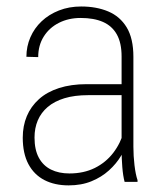

<svg xmlns="http://www.w3.org/2000/svg" viewBox="-20 -558 509 589"><path d="M353 -97.7V-384.8Q353 -426.3 338.4 -452.4Q323.7 -478.5 295.9 -490.7Q268.1 -502.9 227.5 -502.9Q190.4 -502.9 160.9 -488Q131.3 -473.1 114.3 -446Q97.2 -418.9 97.2 -382.8L61 -383.8Q61 -415.5 73.2 -443.6Q85.4 -471.7 107.7 -492.7Q129.9 -513.7 160.9 -525.9Q191.9 -538.1 229 -538.1Q275.9 -538.1 312 -522.9Q348.1 -507.8 368.7 -473.9Q389.2 -439.9 389.2 -383.8V-107.9Q389.2 -79.6 392.6 -51Q396 -22.5 401.9 -5.4V0H362.3Q357.4 -18.1 355.2 -45.4Q353 -72.8 353 -97.7ZM363.3 -299.8 364.3 -266.1H251Q208.5 -266.1 177.5 -256.6Q146.5 -247.1 126.2 -229.7Q106 -212.4 95.9 -188.7Q85.9 -165 85.9 -136.2Q85.9 -98.6 99.1 -74.2Q112.3 -49.8 136.5 -37.8Q160.6 -25.9 192.9 -25.9Q236.8 -25.9 270.8 -42.7Q304.7 -59.6 327.4 -89.1Q350.1 -118.7 360.4 -156.2L372.6 -128.9Q366.2 -105 351.6 -80.3Q336.9 -55.7 314.2 -35.2Q291.5 -14.6 260.7 -2Q230 10.7 190.4 10.7Q147.9 10.7 116.2 -5.6Q84.5 -22 67.1 -54.7Q49.8 -87.4 49.8 -135.7Q49.8 -171.9 62.3 -201.7Q74.7 -231.4 99.4 -253.7Q124 -275.9 160.9 -287.8Q197.8 -299.8 246.1 -299.8Z"/></svg>

Font: Roboto Condensed ExtraLight
Style: Regular
Weight: 250
Designer: Christian Robertson
Foundry: Google
Version: Version 3.008; 2023